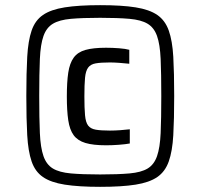

<svg xmlns="http://www.w3.org/2000/svg" viewBox="-20 -716 777 744"><path d="M368 8Q285 8 231 -0.5Q177 -9 146.5 -30Q116 -51 102.5 -90.5Q89 -130 85.5 -192Q82 -254 82 -344Q82 -434 85.5 -496Q89 -558 102.5 -597.5Q116 -637 146.5 -658Q177 -679 231 -687.5Q285 -696 368 -696Q452 -696 505.5 -687.5Q559 -679 589.5 -658Q620 -637 634 -597.5Q648 -558 651.5 -496Q655 -434 655 -344Q655 -254 651.5 -192Q648 -130 634 -90.5Q620 -51 589.5 -30Q559 -9 505.5 -0.5Q452 8 368 8ZM391 -153Q341 -153 311 -162Q281 -171 265.5 -192Q250 -213 244.5 -250Q239 -287 239 -342Q239 -398 244.5 -434.5Q250 -471 265.5 -492.5Q281 -514 311 -522.5Q341 -531 391 -531Q416 -531 441.5 -529Q467 -527 481 -523V-469Q463 -471 442 -472.5Q421 -474 406 -474Q371 -474 351 -470.5Q331 -467 321.5 -454Q312 -441 309.5 -414.5Q307 -388 307 -342Q307 -297 309.5 -269.5Q312 -242 321.5 -229.5Q331 -217 351 -213.5Q371 -210 406 -210Q424 -210 445.5 -211.5Q467 -213 483 -215V-160Q467 -157 441 -155Q415 -153 391 -153ZM368 -40Q437 -40 482 -44Q527 -48 552 -63Q577 -78 588.5 -111Q600 -144 602.5 -200Q605 -256 605 -344Q605 -431 602.5 -487.5Q600 -544 588.5 -576.5Q577 -609 552 -624Q527 -639 482 -643Q437 -647 368 -647Q299 -647 254.5 -643Q210 -639 185 -624Q160 -609 148.5 -576.5Q137 -544 134.5 -487.5Q132 -431 132 -344Q132 -256 134.5 -200Q137 -144 148.5 -111Q160 -78 185 -63Q210 -48 254.5 -44Q299 -40 368 -40Z"/></svg>

Font: Saira Thin Medium
Style: Regular
Weight: 500
Version: Version 1.101